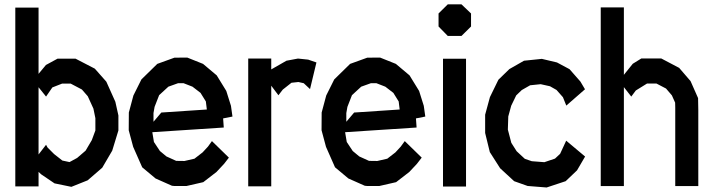

<svg xmlns="http://www.w3.org/2000/svg" viewBox="-20 -832 3208 863"><path d="M498.5 -374.5 512.2 -313V-245.6L484.4 -154.8L439.5 -78.1L374 -21.5L300.8 7.8L225.1 -7.8L164.6 -48.8L153.3 -59.6V5.9H48.8V-797.9H153.3V-500L186.5 -540L238.8 -568.4H319.3L406.2 -523.4L458 -464.8ZM408.7 -245.6V-300.8L399.9 -343.8L374.5 -399.4L348.1 -429.7L297.9 -456.1H258.8L215.3 -439L187 -397.9L153.3 -439.9V-137.7L187 -181.2L193.8 -168.9L223.1 -139.6L260.3 -110.4L292.5 -103.5L326.7 -122.1L364.7 -154.8L392.6 -202.1Z M914.6 -172.9 932.6 -197.8 1008.8 -123.5 987.3 -95.7 953.1 -59.1 893.6 -13.2 818.8 3.9H762.7L752.9 2.9L679.2 -29.8L619.1 -80.1L578.6 -171.9L558.6 -246.6L559.1 -326.2L579.6 -402.8L615.7 -475.1L687 -544.9L764.2 -572.8L821.8 -573.2L892.6 -544.9L954.1 -493.2L997.1 -423.3L1018.1 -356.4L1024.9 -308.1L982.9 -299.8L985.8 -258.8L664.6 -237.8L671.9 -193.8L698.7 -153.3L728 -128.9L772 -108.9L809.1 -108.4L854 -118.7L890.6 -147ZM695.3 -404.3 674.8 -351.6 669.9 -323.7V-284.7L705.1 -326.2L909.7 -339.8L905.3 -376L881.3 -414.6L845.2 -442.4L805.2 -458H780.3L736.8 -442.4Z M1365.2 -564 1402.3 -551.3 1373.5 -431.6 1345.2 -458 1321.3 -463.4 1290 -460 1251 -429.2 1231.4 -403.8 1199.2 -446.8V5.4H1095.7V-568.8H1199.2V-520L1267.6 -559.1L1319.3 -568.8Z M1781.2 -172.9 1799.3 -197.8 1875.5 -123.5 1854 -95.7 1819.8 -59.1 1760.3 -13.2 1685.5 3.9H1629.4L1619.6 2.9L1545.9 -29.8L1485.8 -80.1L1445.3 -171.9L1425.3 -246.6L1425.8 -326.2L1446.3 -402.8L1482.4 -475.1L1553.7 -544.9L1630.9 -572.8L1688.5 -573.2L1759.3 -544.9L1820.8 -493.2L1863.8 -423.3L1884.8 -356.4L1891.6 -308.1L1849.6 -299.8L1852.5 -258.8L1531.2 -237.8L1538.6 -193.8L1565.4 -153.3L1594.7 -128.9L1638.7 -108.9L1675.8 -108.4L1720.7 -118.7L1757.3 -147ZM1562 -404.3 1541.5 -351.6 1536.6 -323.7V-284.7L1571.8 -326.2L1776.4 -339.8L1772 -376L1748 -414.6L1711.9 -442.4L1671.9 -458H1647L1603.5 -442.4Z M2054.2 -670.4H1992.7L1951.2 -712.9V-771.5L1992.7 -812.5H2054.2L2097.2 -771.5V-712.9ZM1971.2 6.3V-567.9H2074.7V6.3Z M2524.9 -199.7 2609.9 -128.4 2573.7 -66.4 2522.5 -17.6 2437 10.7 2351.6 3.9 2291 -17.6 2228 -75.7 2181.6 -148.4 2160.6 -234.4V-316.4L2182.1 -395.5L2220.2 -473.6L2269.5 -521.5L2335.4 -559.1L2415.5 -567.4L2483.4 -551.3L2540 -521L2588.9 -465.3L2609.4 -430.7L2525.4 -357.4L2510.3 -395L2481.4 -427.7L2452.1 -444.3L2410.2 -453.6L2362.8 -448.7L2325.2 -427.2L2300.3 -403.3L2277.8 -356.9L2264.6 -308.6L2262.7 -249.5L2278.3 -189.9L2302.2 -152.3L2338.9 -118.2L2370.1 -107.4L2426.8 -103L2474.6 -119.1L2497.6 -140.6Z M3117.7 -391.1 3118.7 -337.4V4.4H3015.1V-347.7L3014.6 -370.6L3000 -403.3L2973.6 -434.1L2930.7 -456.5H2888.2L2837.9 -425.3L2817.4 -397.9L2784.2 -440.4V4.4H2680.2V-798.8H2784.2V-495.6L2824.2 -545.4L2862.8 -569.3H2952.1L3032.7 -526.9L3084 -467.3Z"/></svg>

Font: Gap Sans
Style: Bold
Weight: 400
Designer: Alexandre Liziard and Etienne Ozeray
Foundry: Interstices.io
Version: Version 1.610